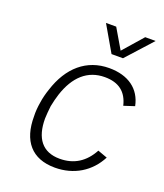

<svg xmlns="http://www.w3.org/2000/svg" viewBox="-132 -788 754 883"><g transform="rotate(20 245.5 -347.0)"><path d="M234 -700 307 -574H363L477 -700H426L341 -603L284 -700ZM240 6C333 6 408 -40 449 -119L402 -136C368 -73 317 -40 247 -40C162 -40 121 -95 121 -191C122 -210 123 -231 126 -253C130 -275 136 -297 142 -316C173 -410 230 -464 315 -464C384 -464 424 -432 439 -369L491 -386C475 -465 414 -510 320 -510C210 -510 130 -441 92 -321C85 -301 78 -275 75 -252C71 -229 69 -204 70 -184C69 -63 127 6 240 6Z"/></g></svg>

Font: Arthouse Owned Light
Style: Italic
Weight: 300
Italic angle: -10°
Designer: Jeremy Tribby
Foundry: Tribby Type
Version: Version 1.000;PS 001.000;hotconv 1.0.88;makeotf.lib2.5.64775